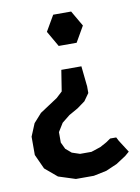

<svg xmlns="http://www.w3.org/2000/svg" viewBox="-80 -566 579 796"><g transform="rotate(-10 210.0 -168.5)"><path d="M410 101.5 392.5 116.5 352 143 305 163.5 250 175H218H174.5L103 152L52 109L24 47.5V8.5V-29.5L46 -82.5L79.5 -120L119 -146L154 -169L179.5 -192.5L182 -208.5L193.5 -281H278L286.5 -199.5L287 -197V-192.5V-190V-167L265 -136L232 -112L194 -90.5L161 -64L139 -28.5V-2.5V15.5L152.5 44L176.5 64.5L209.5 75.5H229H257.5L297 62.5L324.5 47.5L343.5 34.5H351.5H369L377 50ZM313.5 -446.5 275.5 -512H200L162 -446.5L200 -380.5H275.5Z"/></g></svg>

Font: LatoHex
Style: Bold
Weight: 700
Designer: Lukasz Dziedzic
Foundry: tyPoland Lukasz Dziedzic
Version: Version 1.104; Western+Polish opensource